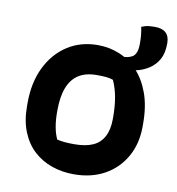

<svg xmlns="http://www.w3.org/2000/svg" viewBox="-78 -739 755 821"><g transform="rotate(10 300.0 -328.5)"><path d="M303 -550Q353 -550 397.5 -531.5Q442 -513 476.5 -476Q511 -439 531 -383.5Q551 -328 551 -253V-240Q551 -165 518.5 -108Q486 -51 429 -19.5Q372 12 296 12Q245 12 200.5 -3.5Q156 -19 122 -50Q88 -81 68.5 -129Q49 -177 49 -241V-254Q49 -343 81.5 -409.5Q114 -476 171 -513Q228 -550 303 -550ZM320 -423Q273 -423 242 -403.5Q211 -384 195.5 -344.5Q180 -305 180 -244V-237Q180 -204 185 -175Q190 -146 201 -122Q218 -118 235 -116.5Q252 -115 276 -115Q325 -115 356.5 -129Q388 -143 404 -173.5Q420 -204 420 -250V-257Q420 -305 413 -344Q406 -383 391 -415Q377 -420 360.5 -421.5Q344 -423 320 -423ZM471 -659Q478 -662 486.5 -664.5Q495 -667 505.5 -668Q516 -669 529 -669Q561 -669 577 -654Q593 -639 593 -609Q593 -566 578 -539Q563 -512 537 -495Q513 -480 489 -474Q465 -468 441 -468Q438 -468 435 -468Q432 -468 429 -468Q426 -468 423 -468Q423 -474 423 -479.5Q423 -485 423 -491Q423 -497 423 -504.5Q423 -512 423 -520Q431 -520 440 -522.5Q449 -525 458 -530Q467 -536 472.5 -549.5Q478 -563 478 -589Q478 -607 476.5 -623.5Q475 -640 471 -659Z"/></g></svg>

Font: Recursive Monospace Casual
Style: Bold
Weight: 700
Version: Version 1.047